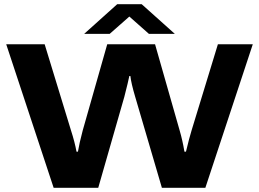

<svg xmlns="http://www.w3.org/2000/svg" viewBox="-20 -899 1240 919"><path d="M382.8 -736.8 541 -878.9H658.2L816.9 -736.8H692.9L599.1 -819.8L504.9 -736.8ZM236.8 0 9.8 -687H193.8L319.8 -274.9Q337.9 -219.2 346.2 -172.9H353Q359.4 -212.4 376 -274.9L493.2 -687H722.2L839.8 -274.9Q853.5 -228.5 862.8 -172.9H870.1Q886.2 -240.2 897 -274.9L1022.9 -687H1189.9L962.9 0H754.9L627 -436Q607.9 -500.5 604 -535.2H599.1Q593.8 -508.8 575.2 -436L450.2 0Z"/></svg>

Font: Archivo Expanded
Style: Bold
Weight: 700
Width: 7
Designer: Hector Gatti
Foundry: Omnibus-Type
Version: Version 2.001